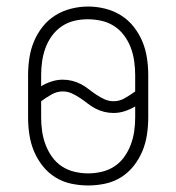

<svg xmlns="http://www.w3.org/2000/svg" viewBox="-20 -560 540 588"><path d="M250 8Q224 8 198 2.5Q172 -3 149.5 -17Q127 -31 110.5 -52Q94 -73 84 -97Q74 -121 70 -147.5Q66 -174 66 -200V-330Q66 -356 70 -382.5Q74 -409 84 -433Q94 -457 110.5 -478Q127 -499 149.5 -513Q172 -527 198 -533.5Q224 -540 250 -540Q276 -540 302 -533.5Q328 -527 350.5 -513Q373 -499 389.5 -478Q406 -457 416 -433Q426 -409 430 -382.5Q434 -356 434 -330V-200Q434 -174 430 -147.5Q426 -121 416 -97Q406 -73 389.5 -52Q373 -31 350.5 -17Q328 -3 302 2.5Q276 8 250 8ZM328 -250Q346 -250 362.5 -259.5Q379 -269 394 -280V-330Q394 -351 391 -372.5Q388 -394 380.5 -414Q373 -434 360 -451.5Q347 -469 329 -480.5Q311 -492 290 -496.5Q269 -501 248 -501Q227 -501 206.5 -496Q186 -491 168.5 -479Q151 -467 138.5 -449.5Q126 -432 119 -412.5Q112 -393 109 -372Q106 -351 106 -330V-296Q121 -305 138 -310.5Q155 -316 172 -316Q187 -316 201 -312.5Q215 -309 227.5 -302.5Q240 -296 251.5 -287Q263 -278 275 -270Q287 -262 300 -256Q313 -250 328 -250ZM250 -29Q271 -29 292 -34Q313 -39 330.5 -50.5Q348 -62 360.5 -79.5Q373 -97 380.5 -117Q388 -137 391 -158Q394 -179 394 -200V-234Q379 -225 362 -219.5Q345 -214 328 -214Q313 -214 299 -217.5Q285 -221 272.5 -227.5Q260 -234 248.5 -243Q237 -252 225 -260Q213 -268 200 -274Q187 -280 172 -280Q154 -280 137.5 -270.5Q121 -261 106 -250V-200Q106 -179 109 -158Q112 -137 119.5 -117Q127 -97 139.5 -79.5Q152 -62 169.5 -50.5Q187 -39 208 -34Q229 -29 250 -29Z"/></svg>

Font: Iosevka Slab Extralight
Style: Regular
Weight: 200
Monospace: yes
Designer: Belleve Invis
Foundry: Belleve Invis
Version: Version 11.1.1; ttfautohint (v1.8.3)